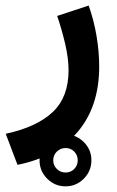

<svg xmlns="http://www.w3.org/2000/svg" viewBox="-39 -323 416 685"><path d="M102.1 249Q102.1 210.9 129.4 183.8Q156.7 156.7 194.8 156.7Q232.9 156.7 260 183.8Q287.1 210.9 287.1 249Q287.1 287.1 260 314.5Q232.9 341.8 194.8 341.8Q156.7 341.8 129.4 314.5Q102.1 287.1 102.1 249ZM150.9 249Q150.9 267.1 163.8 279.8Q176.8 292.5 194.8 292.5Q213.4 292.5 225.8 279.8Q238.3 267.1 238.3 249Q238.3 230.5 225.8 217.8Q213.4 205.1 194.8 205.1Q176.8 205.1 163.8 217.8Q150.9 230.5 150.9 249ZM23.4 265.1 -18.6 154.3Q92.3 130.4 148.9 76.9Q205.6 23.4 205.6 -71.8Q205.6 -115.2 193.4 -167Q181.2 -218.8 165 -266.1L277.3 -303.2Q295.9 -251.5 305.4 -194.8Q314.9 -138.2 314.9 -85.4Q314.9 56.6 238.5 147Q162.1 237.3 23.4 265.1Z"/></svg>

Font: Vazirmatn FD SemiBold
Style: Regular
Weight: 600
Designer: Saber Rastikerdar
Foundry: Saber Rastikerdar
Version: Version 33.001